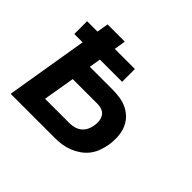

<svg xmlns="http://www.w3.org/2000/svg" viewBox="-124 -684 849 849"><g transform="rotate(45 300.0 -260.0)"><path d="M27 0 91 -386H39V-466H104L113 -520H221L212 -466H338V-386H199L190 -332H331Q357 -332 381.5 -328Q406 -324 427 -313Q448 -302 463.5 -284.5Q479 -267 487 -244.5Q495 -222 496 -197Q497 -172 493 -147Q489 -126 481.5 -105Q474 -84 460 -66Q446 -48 427 -35Q408 -22 387.5 -14Q367 -6 345.5 -3Q324 0 303 0ZM150 -92H303Q317 -92 332 -96Q347 -100 359 -109.5Q371 -119 378 -133Q385 -147 387 -161Q390 -176 388.5 -190.5Q387 -205 380 -217Q373 -229 359.5 -234.5Q346 -240 331 -240H175Z"/></g></svg>

Font: Iosevka SS04 SmBd Ex Obl
Style: Regular
Weight: 600
Width: 7
Italic angle: -9°
Monospace: yes
Designer: Belleve Invis
Foundry: Belleve Invis
Version: Version 19.0.0; ttfautohint (v1.8.4)